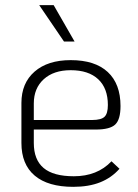

<svg xmlns="http://www.w3.org/2000/svg" viewBox="-20 -713 534 744"><path d="M412 -88 443 -59Q412 -24 368 -6.5Q324 11 264 11Q166 11 114.5 -32.5Q63 -76 63 -159V-314Q63 -391 114 -435.5Q165 -480 254 -480Q348 -480 397.5 -434Q447 -388 447 -302Q447 -250 426.5 -230.5Q406 -211 351 -211H111V-159Q111 -94 149 -62Q187 -30 266 -30Q357 -30 412 -88ZM111 -312V-248H337Q372 -248 385 -260.5Q398 -273 398 -306Q398 -371 360.5 -406Q323 -441 254 -441Q188 -441 149.5 -406Q111 -371 111 -312ZM132 -693H188L269 -552H228Z"/></svg>

Font: KoHo Light
Style: Regular
Weight: 300
Version: Version 1.000; ttfautohint (v1.6)